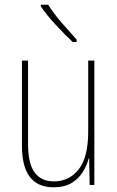

<svg xmlns="http://www.w3.org/2000/svg" viewBox="-20 -784 498 814"><path d="M380 -527V0H360L358 -112H356Q348 -82 330.5 -54Q313 -26 283 -8Q253 10 207 10Q73 10 73 -166V-527H99V-173Q99 -90 127 -52.5Q155 -15 208 -15Q274 -15 314 -66.5Q354 -118 354 -227V-527ZM184 -764Q209 -725 242 -687Q275 -649 305 -616V-606H288Q256 -636 217 -678Q178 -720 153 -757V-764Z"/></svg>

Font: Noto Sans Lao Looped Condensed Thin
Style: Regular
Weight: 100
Width: 3
Designer: Mark Frömberg, Ben Mitchell
Foundry: The Fontpad Ltd
Version: Version 1.002; ttfautohint (v1.8.4.7-5d5b)